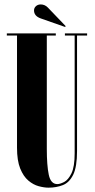

<svg xmlns="http://www.w3.org/2000/svg" viewBox="-20 -854 438 886"><path d="M204 12Q183.5 12 158.5 5.2Q133.5 -1.5 110.8 -20.8Q88 -40 73.2 -76.5Q58.5 -113 58.5 -172.5V-690H11.5V-700H237.5V-690H196V-166.5Q196 -91.5 205 -48Q214 -4.5 244.5 -4.5Q257 -4.5 276 -14.2Q295 -24 309.8 -54.2Q324.5 -84.5 324.5 -146.5V-690H279.5V-700H382V-690H335.5V-157.5Q335.5 -84 317.8 -47.8Q300 -11.5 270 0.2Q240 12 204 12ZM280.5 -729.5 168 -769Q137 -780 137 -806Q137 -817.5 145.8 -825.5Q154.5 -833.5 168 -833.5Q187 -833.5 201 -819L283 -733.5Z"/></svg>

Font: Imbue 100pt ExtraBold
Style: Regular
Weight: 800
Designer: Tyler Finck
Foundry: Etcetera Type Company
Version: Version 1.102; ttfautohint (v1.8.3)